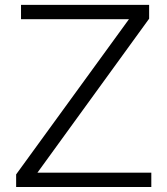

<svg xmlns="http://www.w3.org/2000/svg" viewBox="-20 -752 673 772"><path d="M588.4 0H44.9V-50.8L498.5 -674.8H64.5V-732.4H579.6V-676.8L130.4 -57.6H588.4Z"/></svg>

Font: Kumbh Sans Light
Style: Regular
Weight: 300
Version: Version 1.004